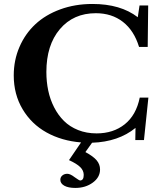

<svg xmlns="http://www.w3.org/2000/svg" viewBox="-20 -696 787 954"><path d="M354.5 237.8Q319.3 237.8 299.6 226.8Q279.8 215.8 279.8 197.3Q279.8 184.1 289.8 175.8Q299.8 167.5 314.5 167.5Q329.1 167.5 351.1 184.6Q373.5 200.7 377.9 200.7Q396 200.7 396 172.9Q396 151.4 378.7 134.3Q361.3 117.2 322.8 99.6L382.8 11.7Q286.6 3.9 211.4 -37.8Q136.2 -79.6 92.3 -153.3Q48.3 -227.1 48.3 -321.3Q48.3 -397 76.7 -462.6Q105 -528.3 155.5 -575.4Q206.1 -622.6 279.3 -649.4Q352.5 -676.3 439.5 -676.3Q579.1 -676.3 664.6 -610.4L673.3 -668.9H716.3L713.9 -462.9H670.9Q646 -544.4 590.6 -587.4Q535.2 -630.4 456.1 -630.4Q344.7 -630.4 277.6 -551.3Q210.4 -472.2 210.4 -338.4Q210.4 -290 219.7 -245.8Q229 -201.7 249 -162.6Q269 -123.5 297.9 -95Q326.7 -66.4 368.2 -49.8Q409.7 -33.2 460 -33.2Q543 -33.2 599.9 -78.6Q656.7 -124 674.3 -210.9H717.3L695.3 0H652.3L653.3 -60.5Q568.4 8.8 437.5 13.2L404.3 59.6Q443.4 80.6 460.2 100.6Q477.1 120.6 477.1 146Q477.1 185.1 440.9 211.4Q404.8 237.8 354.5 237.8Z"/></svg>

Font: Elstob 6pt SemiBold
Style: Regular
Weight: 600
Designer: Peter S. Baker
Version: Version 1.015